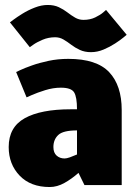

<svg xmlns="http://www.w3.org/2000/svg" viewBox="-20 -745 545 773"><path d="M195 -153Q195 -130 208 -118.5Q221 -107 240 -107Q248 -107 261 -111.5Q274 -116 290 -123V-220Q234 -220 214.5 -201.5Q195 -183 195 -153ZM180 8Q103 8 59 -38Q15 -84 15 -153Q15 -233 79.5 -269Q144 -305 265 -305H290Q290 -354 278.5 -373Q267 -392 225 -392Q194 -392 162 -382Q130 -372 108.5 -362.5Q87 -353 87 -353L45 -455Q45 -455 62 -463Q79 -471 108.5 -481.5Q138 -492 175.5 -500Q213 -508 255 -508Q369 -508 419.5 -454.5Q470 -401 470 -302V0H320L296 -49Q269 -25 239.5 -8.5Q210 8 180 8ZM20 -655Q20 -655 34 -665.5Q48 -676 70.5 -690Q93 -704 120 -714.5Q147 -725 172 -725Q198 -725 217 -716Q236 -707 251.5 -695Q267 -683 282.5 -674Q298 -665 316 -665Q343 -665 363.5 -675Q384 -685 395.5 -695Q407 -705 407 -705L490 -605Q490 -605 477.5 -594.5Q465 -584 443.5 -570Q422 -556 397 -545.5Q372 -535 346 -535Q321 -535 301.5 -544Q282 -553 266.5 -565Q251 -577 235.5 -586Q220 -595 202 -595Q175 -595 151.5 -585Q128 -575 114 -565Q100 -555 100 -555Z"/></svg>

Font: Epunda Sans Black
Style: Regular
Weight: 900
Designer: Simon Atzbach
Foundry: typofactur
Version: Version 2.204; ttfautohint (v1.8.4.7-5d5b)